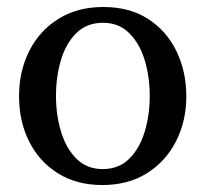

<svg xmlns="http://www.w3.org/2000/svg" viewBox="-20 -514 584 546"><path d="M509.8 -240.2Q509.8 -169.4 480.5 -112.1Q451.2 -54.7 397.7 -21.2Q344.2 12.2 271 12.2Q198.2 12.2 145 -21Q91.8 -54.2 63 -111.3Q34.2 -168.5 34.2 -240.2Q34.2 -311.5 63.2 -369.1Q92.3 -426.8 146.2 -460.4Q200.2 -494.1 273.9 -494.1Q348.6 -494.1 401.4 -460Q454.1 -425.8 481.9 -368.2Q509.8 -310.5 509.8 -240.2ZM405.8 -241.2Q405.8 -295.9 391.4 -343.3Q377 -390.6 347.4 -419.9Q317.9 -449.2 272.9 -449.2Q226.6 -449.2 197 -419.9Q167.5 -390.6 153.3 -343.3Q139.2 -295.9 139.2 -241.2Q139.2 -187 153.6 -139.4Q168 -91.8 197.5 -62.5Q227.1 -33.2 272 -33.2Q317.9 -33.2 347.4 -62.5Q377 -91.8 391.4 -139.2Q405.8 -186.5 405.8 -241.2Z"/></svg>

Font: Charis
Style: Regular
Weight: 400
Designer: Walt Agee, Miriam Martin, Annie Olsen, Victor Gaultney, Lorna Priest, Alan Ward, Bob Hallissy, Martin Hosken, Sharon Cor
Foundry: SIL Global
Version: Version 7.000